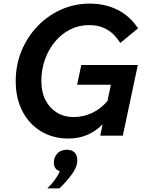

<svg xmlns="http://www.w3.org/2000/svg" viewBox="-20 -751 799 1063"><path d="M535 0 548 -63Q471 16 359 16Q273 16 207 -24Q141 -64 104 -135.5Q67 -207 67 -302Q67 -390 98.5 -467.5Q130 -545 186.5 -604.5Q243 -664 317.5 -697.5Q392 -731 477 -731Q563 -731 632 -696Q701 -661 744 -594L646 -513Q615 -563 572.5 -587.5Q530 -612 474 -612Q417 -612 369 -588Q321 -564 285 -521Q249 -478 229 -422Q209 -366 209 -302Q209 -242 231.5 -197.5Q254 -153 294.5 -128Q335 -103 388 -103Q443 -103 491.5 -126.5Q540 -150 575 -192L594 -282H407L430 -391H743L660 0ZM309 292H242Q266 269 284.5 243.5Q303 218 311 197Q278 186 278 149Q278 121 297 99.5Q316 78 351 78Q377 78 392.5 93Q408 108 408 136Q408 173 377.5 214.5Q347 256 309 292Z"/></svg>

Font: Wix Madefor Text
Style: Bold Italic
Weight: 700
Italic angle: -12°
Designer: Dalton Maag Ltd
Foundry: Dalton Maag Ltd
Version: Version 3.100